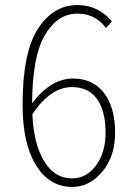

<svg xmlns="http://www.w3.org/2000/svg" viewBox="-20 -736 540 768"><path d="M268.6 -22.5Q326.2 -22.5 364.3 -74.7Q402.3 -127 402.3 -204.1Q402.3 -292 368.2 -339.8Q334 -387.7 267.6 -387.7Q182.6 -387.7 109.4 -279.3Q114.3 -162.1 155.8 -92.3Q197.3 -22.5 268.6 -22.5ZM427.7 -650.4 404.3 -624Q360.4 -681.6 290 -681.6Q210.9 -681.6 160.2 -596.7Q109.4 -511.7 108.4 -323.2Q183.6 -421.9 272.5 -421.9Q350.6 -421.9 395.5 -364.7Q440.4 -307.6 440.4 -204.1Q440.4 -111.3 389.6 -49.8Q338.9 11.7 268.6 11.7Q177.7 11.7 124 -75.2Q70.3 -162.1 70.3 -316.4Q70.3 -526.4 131.8 -621.1Q193.4 -715.8 290 -715.8Q372.1 -715.8 427.7 -650.4Z"/></svg>

Font: GenEi Gothic M ExtraLight
Style: Regular
Weight: 200
Designer: o_tamon (Modified); [Source Han Sans]
Ryoko NISHIZUKA  (kana & ideographs); Paul D. Hunt (Latin, Greek & Cyrillic); Wenl
Version: Version 1.1a;Original Version 1.004